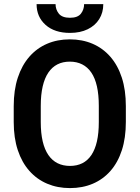

<svg xmlns="http://www.w3.org/2000/svg" viewBox="-20 -914 686 943"><path d="M598.1 -392.6V-314.9Q598.1 -236.8 578.6 -176.5Q559.1 -116.2 522.7 -74.7Q486.3 -33.2 435.8 -11.7Q385.3 9.8 323.7 9.8Q262.7 9.8 211.9 -11.7Q161.1 -33.2 124.3 -74.7Q87.4 -116.2 67.4 -176.5Q47.4 -236.8 47.4 -314.9V-392.6Q47.4 -471.7 67.4 -532.5Q87.4 -593.3 124 -635.3Q160.6 -677.2 211.2 -699Q261.7 -720.7 322.8 -720.7Q384.3 -720.7 434.8 -699Q485.4 -677.2 522 -635.3Q558.6 -593.3 578.4 -532.5Q598.1 -471.7 598.1 -392.6ZM465.3 -314.9V-393.6Q465.3 -448.7 456.1 -489.7Q446.8 -530.8 428.5 -557.6Q410.2 -584.5 383.5 -597.9Q356.9 -611.3 322.8 -611.3Q288.6 -611.3 262.2 -597.9Q235.8 -584.5 217.5 -557.6Q199.2 -530.8 189.7 -489.7Q180.2 -448.7 180.2 -393.6V-314.9Q180.2 -260.3 189.7 -219.7Q199.2 -179.2 217.8 -152.3Q236.3 -125.5 262.9 -112.3Q289.6 -99.1 323.7 -99.1Q357.9 -99.1 384.3 -112.3Q410.6 -125.5 428.7 -152.3Q446.8 -179.2 456.1 -219.7Q465.3 -260.3 465.3 -314.9ZM393.1 -893.6H487.3Q487.3 -852.1 467.3 -820.1Q447.3 -788.1 410.6 -770.3Q374 -752.4 323.7 -752.4Q248 -752.4 203.9 -791.7Q159.7 -831.1 159.7 -893.6H252.9Q252.9 -867.2 269 -846.9Q285.2 -826.7 323.7 -826.7Q361.8 -826.7 377.4 -846.9Q393.1 -867.2 393.1 -893.6Z"/></svg>

Font: Roboto SemiCondensed SemiBold
Style: Regular
Weight: 600
Width: 4
Designer: Christian Robertson
Foundry: Google
Version: Version 3.009; 2024